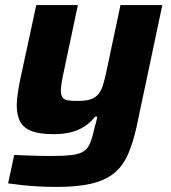

<svg xmlns="http://www.w3.org/2000/svg" viewBox="-20 -530 674 757"><path d="M203 207Q167 207 130.5 205Q94 203 63.5 199.5Q33 196 12 193L36 81Q62 82 87 83Q112 84 136 84.5Q160 85 182 85Q234 85 264.5 81Q295 77 311.5 65.5Q328 54 336.5 31.5Q345 9 353 -27Q356 -38 359 -49.5Q362 -61 364 -70H355Q336 -46 311.5 -30.5Q287 -15 257.5 -8Q228 -1 192 -1Q136 -1 104 -13.5Q72 -26 59 -51.5Q46 -77 46 -115Q46 -135 50 -162Q54 -189 60 -218L123 -510H287L232 -250Q227 -228 223.5 -207Q220 -186 220 -173Q220 -155 226.5 -146Q233 -137 247.5 -134.5Q262 -132 286 -132Q317 -132 336 -138Q355 -144 367 -158Q379 -172 386 -194.5Q393 -217 400 -250L455 -510H620L518 -28Q504 35 484 80Q464 125 429.5 153Q395 181 340.5 194Q286 207 203 207Z"/></svg>

Font: Saira SemiExpanded
Style: Bold Italic
Weight: 700
Width: 6
Italic angle: -12°
Designer: Hector Gatti with collaboration of the Omnibus-Type team
Foundry: Omnibus-Type
Version: Version 1.101